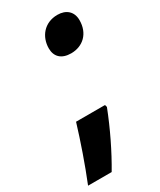

<svg xmlns="http://www.w3.org/2000/svg" viewBox="-232 -617 675 810"><g transform="rotate(-30 105.0 -211.5)"><path d="M164 -386C221 -386 264 -425 264 -490C264 -532 236 -556 194 -556C130 -556 92 -508 92 -451C92 -411 117 -386 164 -386ZM-54 133H61C105 59 148 -30 181 -115L178 -126H37C12 -44 -20 49 -54 133Z"/></g></svg>

Font: Noto Sans Display SemiCondensed Extra
Style: Italic
Weight: 800
Width: 4
Italic angle: -12°
Designer: Monotype Design Team
Foundry: Monotype Imaging Inc.
Version: Version 1.900